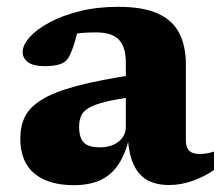

<svg xmlns="http://www.w3.org/2000/svg" viewBox="-20 -530 652 563"><path d="M380.5 -312 375 -246.5Q322 -239.5 289.5 -231.5Q257 -223.5 240.2 -213.5Q223.5 -203.5 217.8 -190Q212 -176.5 212 -158.5Q212 -126 225.8 -112Q239.5 -98 273.5 -98Q296 -98 313 -105.8Q330 -113.5 339.5 -127Q349 -140.5 349 -158V-347Q349 -391.5 329 -413.2Q309 -435 261.5 -435Q236 -435 217.8 -433.2Q199.5 -431.5 185.5 -428L213.5 -467.5Q209 -445 204.8 -427.5Q200.5 -410 195.8 -395.8Q191 -381.5 185 -369Q176.5 -349.5 158.8 -342.8Q141 -336 111 -336Q78 -336 62.2 -347.5Q46.5 -359 46.5 -377.5Q46.5 -398 67 -421Q87.5 -444 125 -464.2Q162.5 -484.5 213.8 -497.2Q265 -510 326.5 -510Q400.5 -510 444 -489.8Q487.5 -469.5 506.2 -431.8Q525 -394 525 -341.5V-120Q525 -104.5 529.5 -95.5Q534 -86.5 543 -82.5Q552 -78.5 565.5 -78.5Q574.5 -78.5 584.8 -80Q595 -81.5 607.5 -85.5V-31.5Q578.5 -11.5 544.5 0.5Q510.5 12.5 475.5 12.5Q437 12.5 411 -2.5Q385 -17.5 371.2 -48.8Q357.5 -80 354.5 -128.5L360.5 -133Q349 -80.5 327.5 -48.2Q306 -16 273.8 -1.5Q241.5 13 196.5 13Q122 13 80.8 -21.2Q39.5 -55.5 39.5 -124Q39.5 -159.5 52.8 -187.2Q66 -215 102 -237.5Q138 -260 205.2 -278Q272.5 -296 380.5 -312Z"/></svg>

Font: Newsreader 9pt
Style: Bold
Weight: 700
Designer: Hugues Gentile
Foundry: Production Type
Version: Version 1.003